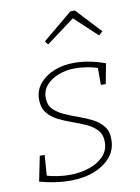

<svg xmlns="http://www.w3.org/2000/svg" viewBox="-87 -828 649 893"><g transform="rotate(-10 237.5 -381.0)"><path d="M171 7Q138 7 101 1.5Q64 -4 28 -14L52 -132H75L67 -24L61 -37Q87 -29 116.5 -24.5Q146 -20 173 -20Q222 -20 265 -34Q308 -48 334.5 -75.5Q361 -103 361 -143Q361 -178 342 -199Q323 -220 292.5 -234Q262 -248 227.5 -260Q193 -272 162.5 -287.5Q132 -303 113 -327Q94 -351 94 -390Q94 -432 119.5 -463.5Q145 -495 188 -512.5Q231 -530 284 -530Q318 -530 355 -523Q392 -516 430 -502L412 -407H389V-496L397 -484Q368 -495 338 -499.5Q308 -504 284 -504Q241 -504 205 -490Q169 -476 147.5 -451.5Q126 -427 126 -392Q126 -359 145 -339Q164 -319 194.5 -305Q225 -291 259.5 -279Q294 -267 324.5 -251.5Q355 -236 374.5 -211.5Q394 -187 393 -148Q393 -102 365 -67.5Q337 -33 287 -13Q237 7 171 7ZM180 -635 168 -652 309 -769H330L439 -652L421 -635L307 -742H324Z"/></g></svg>

Font: Bitter Thin ExtraLight
Style: Italic
Weight: 250
Italic angle: -9°
Version: Version 2.002